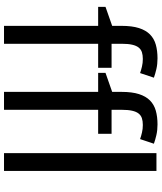

<svg xmlns="http://www.w3.org/2000/svg" viewBox="56 -861 805 957"><g transform="rotate(90 458.5 -382.5)"><path d="M317.9 -469.2H198.2V0H108.9V-469.2H14.2V-505.9L108.9 -539.1V-585.9Q108.9 -638.2 119.9 -672.6Q130.9 -707 151.6 -727.5Q172.4 -748 202.6 -756.6Q232.9 -765.1 271 -765.1Q299.8 -765.1 324 -759.5Q348.1 -753.9 367.2 -747.1L344.2 -678.2Q329.1 -683.6 311.3 -687.7Q293.5 -691.9 273.9 -691.9Q254.4 -691.9 240.2 -687.3Q226.1 -682.6 216.8 -670.9Q207.5 -659.2 202.9 -638.9Q198.2 -618.7 198.2 -586.9V-536.1H317.9ZM647 -469.2H527.3V0H438V-469.2H343.3V-505.9L438 -539.1V-585.9Q438 -638.2 449 -672.6Q460 -707 480.7 -727.5Q501.5 -748 531.7 -756.6Q562 -765.1 600.1 -765.1Q628.9 -765.1 653.1 -759.5Q677.2 -753.9 696.3 -747.1L673.3 -678.2Q658.2 -683.6 640.4 -687.7Q622.6 -691.9 603 -691.9Q583.5 -691.9 569.3 -687.3Q555.2 -682.6 545.9 -670.9Q536.6 -659.2 532 -638.9Q527.3 -618.7 527.3 -586.9V-536.1H647ZM832 0H743.2V-759.8H832Z"/></g></svg>

Font: Genotype
Style: Regular
Weight: 400
Foundry: Ascender Corporation
Version: Version 1.00